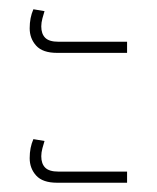

<svg xmlns="http://www.w3.org/2000/svg" viewBox="-20 -480 338 414"><path d="M103 -366Q72 -366 58 -381.5Q44 -397 44 -419Q44 -442 52 -460L76 -456Q74 -450 71.5 -440.5Q69 -431 69 -423Q69 -407 77.5 -398.5Q86 -390 106 -390H254V-366ZM103 -86Q72 -86 58 -101.5Q44 -117 44 -139Q44 -162 52 -180L76 -176Q74 -170 71.5 -160.5Q69 -151 69 -143Q69 -127 77.5 -118.5Q86 -110 106 -110H254V-86Z"/></svg>

Font: Noto Sans Thai SemCond Thin
Style: Regular
Weight: 100
Width: 4
Designer: Monotype Design Team
Foundry: Monotype Imaging Inc.
Version: Version 2.002; ttfautohint (v1.8.4.7-5d5b)